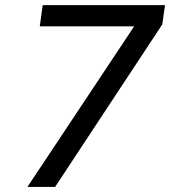

<svg xmlns="http://www.w3.org/2000/svg" viewBox="-20 -739 672 759"><path d="M621.6 -642.6 632.3 -718.8H148.9L137.2 -634.8H510.3L88.4 0H197.8Z"/></svg>

Font: Winston
Style: Italic
Weight: 400
Italic angle: -8.13011°
Designer: Vernon Adams, Kim Jin-seong, David Berlow, Cristiano Sobral
Foundry: The Winston Project Authors
Version: Version 3.004